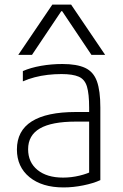

<svg xmlns="http://www.w3.org/2000/svg" viewBox="-20 -810 540 840"><path d="M258 10Q164 10 109 -35Q54 -80 54 -156Q54 -238 119 -279Q184 -320 312 -320H394V-278H312Q206 -278 154.5 -248Q103 -218 103 -157Q103 -100 144 -66.5Q185 -33 256 -33Q292 -33 327.5 -41.5Q363 -50 387 -63L370 -31V-339Q370 -399 360.5 -431Q351 -463 324.5 -474.5Q298 -486 249 -486Q218 -486 188.5 -482.5Q159 -479 132 -472Q105 -465 80 -454V-499Q114 -514 159.5 -522Q205 -530 253 -530Q316 -530 352.5 -513Q389 -496 404 -454.5Q419 -413 419 -340V-22Q389 -8 344.5 1Q300 10 258 10ZM60 -570 209 -790H291L440 -570H380L252 -761H248L120 -570Z"/></svg>

Font: M PLUS Code Latin Light
Style: Regular
Weight: 300
Designer: Coji Morishita
Foundry: UNDERFOREST DESIGN
Version: Version 1.002; ttfautohint (v1.8.3)